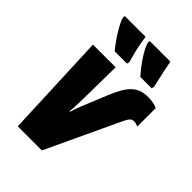

<svg xmlns="http://www.w3.org/2000/svg" viewBox="-225 -861 957 957"><g transform="rotate(45 253.5 -383.0)"><path d="M343 -606H423L426 -620C409 -693 399 -742 395 -766H250L248 -756C254 -723 299 -655 343 -606ZM162 -606H249L252 -620C238 -665 225 -725 220 -766H74L72 -756C77 -726 126 -649 162 -606ZM85 0H255L433 -380C451 -420 460 -428 479 -428C487 -428 498 -425 507 -420V-550C493 -559 463 -563 442 -563C371 -563 335 -529 294 -430L238 -293C231 -275 223 -253 218 -236H214C217 -261 218 -287 219 -336L222 -553H62Z"/></g></svg>

Font: Noto Sans ExtraCondensed Black
Style: Italic
Weight: 900
Width: 2
Italic angle: -12°
Designer: Monotype Design Team
Foundry: Monotype Imaging Inc.
Version: Version 2.013